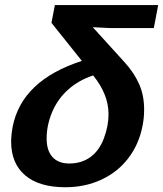

<svg xmlns="http://www.w3.org/2000/svg" viewBox="-20 -745 658 774"><path d="M417.5 -284.7Q417.5 -364.7 355.5 -440.9Q296.4 -421.4 254.2 -383.3Q211.9 -345.2 189.9 -292.5Q168 -239.7 168 -187Q168 -137.7 191.7 -111.8Q215.3 -85.9 259.3 -85.9Q308.1 -85.9 343.8 -111.3Q379.4 -136.7 398.4 -186.3Q417.5 -235.8 417.5 -284.7ZM425.3 -631.8 354 -635.3 483.9 -492.2Q520.5 -451.7 540.8 -406.2Q561 -360.8 561 -303.7Q561 -267.6 554.2 -235.8Q540 -163.6 497.6 -107.7Q455.1 -51.8 389.2 -21Q323.2 9.8 243.2 9.8Q137.7 9.8 81.3 -38.3Q24.9 -86.4 24.9 -174.3Q24.9 -200.2 31.2 -234.9Q68.4 -421.4 310.1 -499.5L187.5 -652.8L201.2 -724.6H617.7L600.1 -631.8Z"/></svg>

Font: Liberation Mono
Style: Bold Italic
Weight: 700
Italic angle: -12°
Monospace: yes
Designer: Steve Matteson
Foundry: Ascender Corporation
Version: Version 2.1.5